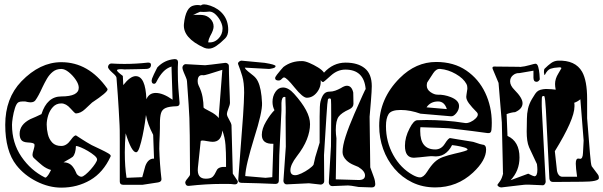

<svg xmlns="http://www.w3.org/2000/svg" viewBox="-20 -848 2765 880"><path d="M261 12Q204 12 147.5 -16.5Q91 -45 55 -91Q4 -156 4 -276Q4 -398 78 -475Q163 -563 261 -563Q386 -563 471 -443Q473 -441 473 -438Q473 -425 402 -378L370 -348Q350 -329 328 -328Q323 -328 303 -351Q283 -374 261 -374Q238 -374 223 -358Q208 -342 201 -319.5Q194 -297 194 -277Q194 -255 199.5 -232.5Q205 -210 219.5 -194.5Q234 -179 261 -179Q285 -179 304 -206Q321 -230 329 -227Q340 -220 357.5 -208.5Q375 -197 400 -183Q421 -173 442 -163Q463 -153 476.5 -145Q490 -137 487 -131Q453 -57 393.5 -22.5Q334 12 261 12ZM188 -34Q192 -34 198 -42Q203 -48 206.5 -55Q210 -62 214 -69Q192 -75 173.5 -90Q155 -105 135 -124Q129 -130 129 -139Q129 -146 134 -161.5Q139 -177 138 -185Q138 -194 108 -195Q86 -196 78 -206Q70 -216 70 -235Q70 -277 119 -302Q132 -307 144.5 -313Q157 -319 170 -325Q196 -406 261 -406Q341 -406 341 -446Q341 -462 327.5 -482Q314 -502 295.5 -517Q277 -532 261 -532Q238 -532 222 -519Q206 -506 195 -487Q184 -468 175 -449Q156 -407 142 -388Q135 -379 120 -379Q117 -379 113 -379.5Q109 -380 104 -381Q98 -383 93 -383Q88 -383 83 -383Q71 -383 64 -379Q55 -373 48.5 -352.5Q42 -332 38.5 -309.5Q35 -287 35 -276Q35 -193 78 -130Q121 -67 185 -35Q186 -35 186.5 -34.5Q187 -34 188 -34ZM353 -38Q360 -38 372 -48Q384 -58 396 -71.5Q408 -85 416.5 -98Q425 -111 425 -117Q425 -125 412.5 -135.5Q400 -146 383 -156Q366 -166 350.5 -172.5Q335 -179 328 -179Q327 -143 313 -129Q312 -128 301.5 -121.5Q291 -115 271 -104Q301 -104 317 -79Q322 -72 325 -65Q328 -58 332 -50Q343 -38 353 -38Z M545 -1Q529 -1 529 -16Q529 -136 529 -200.5Q529 -265 528 -274Q527 -294 524 -348Q521 -402 514 -491Q514 -499 495 -515Q477 -531 475 -540Q475 -547 479.5 -552Q484 -557 490 -557Q505 -556 520 -555.5Q535 -555 550 -555Q603 -555 657 -561H660Q672 -561 672 -551Q672 -532 648 -532Q633 -531 609.5 -531Q586 -531 554 -530Q553 -530 549 -530Q545 -530 538 -531Q516 -531 516 -526Q516 -520 543 -500L545 -458Q577 -499 602 -499Q647 -499 651 -393Q663 -422 694 -422Q727 -422 771 -391L766 -543Q744 -536 727.5 -518.5Q711 -501 697 -473Q693 -464 686 -464Q675 -464 675 -479Q675 -482 677 -488Q682 -502 701 -539Q733 -573 779 -577H782Q796 -577 796 -562Q795 -551 795 -540.5Q795 -530 795 -519Q795 -479 797.5 -444Q800 -409 803 -377V-374Q803 -361 788 -361Q755 -360 739 -353Q723 -346 718 -329.5Q713 -313 713 -282Q713 -275 713 -261.5Q713 -248 712 -228Q711 -208 710.5 -192.5Q710 -177 710 -166Q711 -131 713.5 -96.5Q716 -62 720 -28V-26Q720 -15 705 -12L633 -1ZM560 -33 632 -36Q636 -49 639 -61.5Q642 -74 646 -87Q659 -122 686 -121L682 -230Q656 -280 649 -321Q648 -311 644 -284Q640 -257 633.5 -226Q627 -195 619.5 -172.5Q612 -150 604 -150Q583 -150 556 -237Q554 -215 553 -193.5Q552 -172 552 -150Q552 -116 554 -87Q556 -58 560 -33Z M937 -625Q925 -625 916 -629Q817 -674 823 -738Q831 -816 869 -823Q873 -824 877 -824.5Q881 -825 885 -825Q889 -825 893 -824.5Q897 -824 901 -823Q906 -828 915 -828Q926 -828 944 -822Q982 -809 1004 -780.5Q1026 -752 1026 -711Q1026 -686 1012 -672Q990 -650 971.5 -637.5Q953 -625 937 -625ZM934 -654Q961 -651 980.5 -670.5Q1000 -690 1000 -717Q1000 -732 991.5 -749.5Q983 -767 969.5 -780.5Q956 -794 941 -795Q933 -794 922 -793.5Q911 -793 897 -794Q884 -789 863 -778Q868 -780 874 -780Q880 -780 887 -780Q892 -780 897.5 -780Q903 -780 909 -779Q929 -777 944 -762Q959 -747 959 -726Q959 -719 955.5 -708.5Q952 -698 943 -682Q936 -669 934 -654ZM843 4Q831 4 829 -11Q829 -18 840 -30.5Q851 -43 851 -49Q850 -276 848 -307Q847 -327 844.5 -369.5Q842 -412 837 -476Q837 -482 832 -493.5Q827 -505 822 -517Q817 -529 816 -537Q816 -544 820.5 -549Q825 -554 831 -554Q871 -552 893 -550.5Q915 -549 920 -549Q925 -549 948.5 -552Q972 -555 1013 -560Q1019 -560 1024 -556Q1029 -552 1029 -545Q1029 -530 1029.5 -509Q1030 -488 1031 -460Q1032 -430 1033 -409Q1034 -388 1034 -377Q1034 -368 1027 -351Q1020 -334 1020 -324Q1021 -315 1030.5 -299Q1040 -283 1041 -274Q1043 -199 1047 -52L1069 -19Q1070 -18 1070 -16Q1070 -2 1054 -3Q1040 -5 1025.5 -5Q1011 -5 996 -5Q926 -5 845 4ZM983 -307Q983 -313 983 -320Q983 -327 984 -334L999 -528Q919 -502 913 -503Q886 -508 886 -476Q886 -465 890 -457Q904 -429 908.5 -403Q913 -377 913 -355Q915 -351 943 -337Q969 -324 983 -307ZM923 -29Q946 -29 955 -38Q964 -47 973 -67Q981 -85 1016 -83V-114Q1016 -149 1013.5 -183.5Q1011 -218 999 -250Q995 -198 955 -198Q946 -198 930 -201Q914 -204 908 -204Q904 -204 900 -202L887 -79Q882 -29 923 -29Z M1684 11 1624 9Q1603 5 1591 3.5Q1579 2 1575 2L1502 5Q1496 5 1491.5 0Q1487 -5 1487 -12L1497 -178L1498 -312Q1498 -387 1497 -391Q1496 -397 1491 -397Q1485 -397 1483 -392Q1482 -389 1480 -369.5Q1478 -350 1476 -313L1465 -137L1466 -17Q1466 -11 1461 -6.5Q1456 -2 1450 -2L1396 -8L1294 -3H1293Q1287 -3 1283 -8Q1279 -13 1279 -19L1290 -176L1289 -311Q1290 -333 1289.5 -355.5Q1289 -378 1288 -403Q1286 -403 1284 -404Q1271 -404 1270 -376V-342L1260 -136L1258 -20Q1258 -5 1242 -5L1166 -8L1087 -10Q1071 -10 1072 -26L1094 -317Q1096 -350 1097.5 -376.5Q1099 -403 1099 -423Q1099 -470 1090.5 -498.5Q1082 -527 1071 -555V-557Q1071 -562 1076.5 -566Q1082 -570 1087 -570L1193 -560Q1243 -552 1243 -545Q1243 -538 1230.5 -535Q1218 -532 1213 -532L1102 -538Q1105 -530 1116.5 -521Q1128 -512 1141.5 -501Q1155 -490 1162 -475Q1178 -443 1181 -376Q1183 -335 1145 -216Q1126 -154 1115.5 -110.5Q1105 -67 1104 -41L1197 -33L1228 -36L1233 -189Q1180 -187 1180 -230Q1180 -258 1199.5 -291Q1219 -324 1238 -343Q1229 -360 1229 -381Q1229 -407 1242.5 -427Q1256 -447 1277 -447Q1302 -447 1328 -418Q1364 -378 1382.5 -343.5Q1401 -309 1401 -279Q1401 -246 1386.5 -209Q1372 -172 1340 -131Q1311 -93 1311 -68Q1311 -45 1333 -45Q1344 -45 1362 -53.5Q1380 -62 1396 -73.5Q1412 -85 1417 -93Q1419 -101 1421 -110Q1423 -119 1425 -128L1445 -194V-314Q1445 -368 1449 -383Q1455 -406 1464.5 -417Q1474 -428 1490 -428Q1504 -428 1516.5 -432.5Q1529 -437 1542 -444Q1559 -455 1570 -455Q1592 -455 1599 -424Q1599 -417 1599.5 -404Q1600 -391 1600 -372Q1600 -356 1581 -347Q1545 -331 1532 -313Q1519 -295 1519 -252Q1519 -235 1522 -214L1519 -26L1622 -23Q1653 -22 1653 -44Q1653 -64 1622 -83L1603 -91Q1581 -100 1568 -113Q1550 -131 1550 -151Q1550 -179 1564 -222.5Q1578 -266 1604 -326Q1655 -442 1656 -440Q1648 -529 1563 -529Q1527 -529 1497 -502Q1464 -472 1461 -472Q1455 -472 1450 -481Q1452 -449 1432.5 -424.5Q1413 -400 1386 -400Q1368 -400 1330 -447Q1293 -493 1282 -493Q1277 -493 1271 -486Q1265 -479 1257 -479Q1241 -479 1241 -490Q1241 -495 1249.5 -506Q1258 -517 1267 -527.5Q1276 -538 1279 -541Q1316 -569 1365 -568Q1378 -568 1398 -559.5Q1418 -551 1437.5 -539Q1457 -527 1465 -515Q1507 -561 1564 -561Q1620 -561 1652 -535Q1684 -509 1684 -453Q1684 -443 1683 -426Q1682 -409 1680 -384L1674 -313L1677 -81L1692 -40Q1697 -27 1698.5 -18Q1700 -9 1700 -4Q1700 11 1684 11Z M1975 11Q1917 11 1869.5 -12Q1822 -35 1788 -75Q1754 -115 1736 -165.5Q1718 -216 1718 -271Q1718 -396 1812 -490Q1886 -564 1979 -564Q2060 -564 2117 -525Q2174 -486 2204 -422.5Q2234 -359 2234 -285Q2234 -269 2232.5 -252.5Q2231 -236 2215 -238Q2135 -249 2090.5 -254Q2046 -259 2038 -260Q2030 -261 1997 -262Q1964 -263 1907 -265Q1906 -261 1906 -256Q1906 -251 1906 -247Q1906 -163 1975 -163Q2002 -163 2018 -188Q2036 -217 2044 -215Q2060 -212 2082.5 -208.5Q2105 -205 2136 -200Q2148 -199 2164 -193Q2180 -187 2192 -185Q2208 -184 2208 -163Q2208 -113 2148 -57Q2075 11 1975 11ZM1905 -35Q1921 -35 1937 -60Q1956 -90 1972 -105Q1988 -120 2009.5 -128Q2031 -136 2065 -144Q2123 -157 2123 -162Q2123 -168 2107 -172.5Q2091 -177 2073.5 -180Q2056 -183 2052 -183Q2038 -155 2016 -141.5Q1994 -128 1963 -132Q1959 -133 1940.5 -131Q1922 -129 1902.5 -127Q1883 -125 1877 -125Q1836 -125 1836 -180Q1836 -219 1857 -259Q1876 -297 1893 -297Q1903 -297 1914 -297.5Q1925 -298 1935 -298Q1974 -298 2019 -295Q2064 -292 2113 -284Q2123 -283 2136.5 -289Q2150 -295 2160 -305Q2170 -315 2170 -323Q2170 -329 2166 -333Q2142 -357 2129.5 -374Q2117 -391 2117 -404Q2117 -406 2118 -413.5Q2119 -421 2121 -434Q2122 -437 2122 -440Q2122 -443 2122 -445Q2122 -456 2118 -463Q2104 -489 2069 -509Q2034 -529 1998 -532Q1980 -534 1966 -513Q1952 -492 1938 -470Q1937 -466 1936.5 -463Q1936 -460 1936 -456Q1936 -438 1953 -426Q1970 -414 1986 -414Q2015 -415 2046 -403Q2084 -388 2084 -362Q2084 -345 2071.5 -329.5Q2059 -314 2047 -315L1907 -327Q1885 -335 1862 -339.5Q1839 -344 1816 -344Q1773 -344 1761 -325Q1749 -306 1749 -270Q1749 -198 1782.5 -137.5Q1816 -77 1872 -46Q1892 -35 1905 -35ZM2028 -348Q2017 -383 1988 -383Q1953 -383 1935 -356Z M2277 11Q2270 11 2264 6Q2258 1 2261 -3Q2275 -20 2280 -33.5Q2285 -47 2286 -54Q2285 -51 2285 -67Q2285 -83 2284 -117L2280 -287L2265 -468L2239 -530Q2237 -534 2237 -536Q2237 -543 2245 -543Q2307 -542 2337 -542Q2367 -542 2363 -541Q2385 -543 2407.5 -549.5Q2430 -556 2434 -556Q2443 -556 2447 -541Q2451 -526 2452.5 -509Q2454 -492 2454 -484Q2448 -473 2439 -473Q2425 -473 2425 -492V-524L2361 -513Q2344 -514 2331 -503Q2318 -492 2318 -475Q2318 -456 2338 -436Q2375 -399 2375 -375Q2375 -349 2341 -334Q2323 -333 2302 -325L2306 -225Q2361 -200 2361 -126Q2361 -65 2320 -22L2401 -52Q2425 -40 2429 -40Q2443 -40 2443 -70Q2443 -75 2442.5 -81.5Q2442 -88 2441 -96L2405 -173Q2399 -187 2396.5 -205Q2394 -223 2394 -245Q2394 -257 2394.5 -271.5Q2395 -286 2395 -304Q2395 -327 2400 -349.5Q2405 -372 2418 -394Q2426 -408 2433 -418Q2440 -428 2447 -432Q2455 -437 2469 -439Q2474 -440 2479 -440Q2484 -440 2488 -440Q2499 -440 2508.5 -439Q2518 -438 2527 -437Q2524 -451 2524 -463Q2524 -487 2539 -511L2553 -535Q2553 -541 2539 -539Q2518 -538 2503.5 -533Q2489 -528 2478 -506L2477 -504Q2474 -504 2473 -517Q2473 -530 2476 -533Q2492 -549 2506 -559Q2520 -569 2537 -570Q2617 -573 2648 -519Q2671 -478 2671 -394V-306L2684 -145Q2686 -120 2688 -105Q2690 -90 2692 -86L2719 -50Q2723 -45 2724 -40.5Q2725 -36 2725 -32Q2725 -15 2647 -15L2515 -14Q2500 -14 2498 -29L2482 -345Q2479 -398 2475 -407Q2474 -408 2470 -408Q2469 -407 2467.5 -407Q2466 -407 2465 -406Q2463 -403 2463 -381Q2463 -373 2463 -361.5Q2463 -350 2464 -336L2481 -15Q2481 -9 2476.5 -3.5Q2472 2 2466 1Q2429 -1 2407.5 -1.5Q2386 -2 2381 -1Q2376 -1 2350.5 2.5Q2325 6 2278 11ZM2555 -38H2625Q2619 -79 2619 -98Q2619 -121 2629 -121H2634Q2637 -120 2639 -120Q2651 -120 2652 -147L2655 -204L2640 -393Q2627 -382 2612 -377Q2613 -373 2613 -369Q2613 -365 2613 -360Q2613 -301 2523 -155Q2525 -132 2528 -109.5Q2531 -87 2533 -64Q2538 -41 2555 -38Z"/></svg>

Font: Moo Lah Lah
Style: Regular
Weight: 400
Designer: Robert E. Leuschke
Foundry: Robert E. Leuschke
Version: Version 1.010; ttfautohint (v1.8.3)